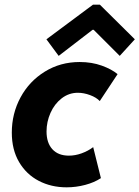

<svg xmlns="http://www.w3.org/2000/svg" viewBox="-20 -800 600 826"><path d="M30.8 -229.5Q30.8 -311.5 68.4 -381.1Q106 -450.7 172.9 -491.9Q239.7 -533.2 322.8 -533.2Q375 -533.2 418 -517.6Q460.9 -502 485.8 -481L409.2 -365.2Q394.5 -380.9 367.4 -390.9Q340.3 -400.9 314.9 -400.9Q276.4 -400.9 245.4 -377Q214.4 -353 197.3 -314.5Q180.2 -275.9 180.2 -234.4Q180.2 -185.5 205.3 -158Q230.5 -130.4 276.4 -130.4Q303.7 -130.4 331.3 -140.4Q358.9 -150.4 380.9 -167L414.1 -33.7Q386.2 -15.1 346.7 -4.6Q307.1 5.9 266.6 5.9Q200.2 5.9 146.7 -22Q93.3 -49.8 62 -103Q30.8 -156.2 30.8 -229.5ZM179.7 -630.9 379.9 -779.8H409.7L560.1 -630.9L495.1 -559.6L382.8 -671.9H378.4L232.4 -559.6Z"/></svg>

Font: Reddit Sans Vanilla ExtraBold
Style: Italic
Weight: 800
Italic angle: -11.25°
Designer: Stephen Hutchings
Version: Version 1.013